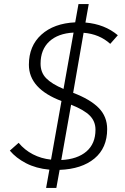

<svg xmlns="http://www.w3.org/2000/svg" viewBox="-20 -819 608 937"><path d="M388 -659 337 -366Q421 -334 462 -292Q503 -250 503 -189Q503 -97 441 -45.5Q379 6 271 10L255 98H205L221 9Q156 3 107 -22.5Q58 -48 28 -84L71 -122Q100 -87 140.5 -66Q181 -45 229 -40L280 -326Q121 -386 121 -503Q121 -595 182 -650Q243 -705 347 -710L363 -799H413L397 -709Q491 -701 555 -647L518 -605Q465 -653 388 -659ZM290 -385 339 -660Q263 -656 220.5 -616.5Q178 -577 178 -508Q178 -465 205.5 -437Q233 -409 290 -385ZM327 -308 279 -38Q358 -42 402 -80Q446 -118 446 -186Q446 -226 419 -254Q392 -282 327 -308Z"/></svg>

Font: Niramit ExtraLight
Style: Italic
Weight: 200
Italic angle: -10°
Designer: Katatrad Aksorn Co.,Ltd.
Foundry: Cadson Demak Co.,Ltd.
Version: Version 1.000; ttfautohint (v1.6)